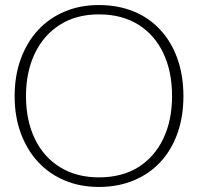

<svg xmlns="http://www.w3.org/2000/svg" viewBox="-20 -734 786 761"><path d="M372 7Q298 7 237 -18.5Q176 -44 132 -91Q88 -138 63 -204.5Q38 -271 38 -353Q38 -435 63 -502Q88 -569 132 -616Q176 -663 237 -688.5Q298 -714 372 -714Q447 -714 509 -689Q571 -664 615 -616Q659 -569 683 -502Q707 -435 707 -353Q707 -271 683 -204.5Q659 -138 615 -91Q571 -44 509 -18.5Q447 7 372 7ZM372 -31Q463 -31 527.5 -71Q592 -111 627 -184Q662 -257 662 -353Q662 -450 627.5 -523Q593 -596 528 -636.5Q463 -677 372 -677Q282 -677 217 -635.5Q152 -594 117.5 -521Q83 -448 83 -353Q83 -257 118 -184Q153 -111 218.5 -71Q284 -31 372 -31Z"/></svg>

Font: Aleo ExtraLight
Style: Regular
Weight: 250
Designer: Alessio Laiso
Foundry: Alessio Laiso
Version: Version 2.001;gftools[0.9.29]